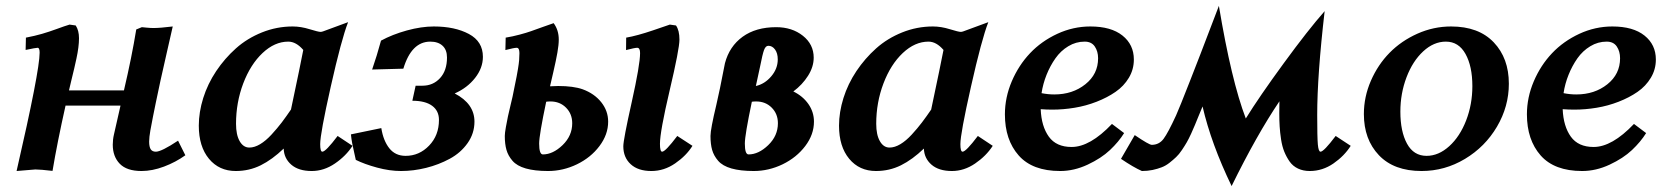

<svg xmlns="http://www.w3.org/2000/svg" viewBox="-20 -581 5669 655"><path d="M217.3 -497.1 238.3 -494.1Q249.5 -477.1 249.5 -450.7Q249.5 -421.4 240.7 -380.9Q237.3 -365.2 233.2 -347.4Q229 -329.6 223.6 -307.6Q218.3 -285.6 215.3 -272.5H402.8Q429.7 -387.2 444.8 -480.5L463.9 -488.3Q464.8 -488.3 479.2 -486.8Q493.7 -485.4 503.4 -485.4Q526.4 -485.4 569.3 -490.7Q563 -461.9 548.3 -398.4Q533.7 -335 527.6 -306.6Q521.5 -278.3 511.5 -230.5Q501.5 -182.6 493.2 -137.2V-137.7Q488.8 -112.3 488.8 -98.1Q488.8 -80.1 494.1 -71.8Q499.5 -63.5 511.7 -63.5Q530.8 -63.5 587.4 -101.1L612.3 -51.3Q579.6 -27.8 539.6 -12.7Q499.5 2.4 462.9 2.4Q412.6 2.4 388.7 -22.2Q364.7 -46.9 364.7 -87.4Q364.7 -105 368.7 -122.1Q373 -143.1 391.1 -220.7H203.6Q175.3 -94.7 159.2 2Q117.7 -2.9 100.6 -2.9L36.6 2.4Q115.2 -338.9 115.2 -401.4Q115.2 -418 108.4 -418Q102.1 -418 67.4 -410.6L68.4 -452.6Q99.1 -458.5 123.5 -465.6Q147.9 -472.7 174.3 -482.4Q200.7 -492.2 217.3 -497.1Z M1043.5 2.4Q998.5 2.4 973.6 -19.3Q948.7 -41 947.8 -74.2Q908.7 -36.6 869.4 -17.1Q830.1 2.4 784.2 2.4Q727.5 2.4 692.9 -39.3Q658.2 -81.1 658.2 -152.3Q658.2 -198.2 673.3 -246.6Q688.5 -294.9 717.5 -338.4Q746.6 -381.8 784.9 -416Q823.2 -450.2 873.8 -470.5Q924.3 -490.7 978.5 -490.7Q1006.3 -490.7 1036.1 -481.4Q1065.9 -472.2 1073.7 -472.2Q1077.1 -472.2 1082.5 -474.1L1167.5 -505.4Q1144.5 -446.3 1108.4 -285.6Q1072.3 -125 1072.3 -89.4Q1072.3 -63.5 1079.6 -63.5Q1091.3 -63.5 1131.8 -117.2L1182.6 -83.5Q1160.2 -48.8 1122.6 -23.2Q1085 2.4 1043.5 2.4ZM975.1 -210.9 972.7 -207.5Q1005.9 -364.3 1014.6 -410.6Q990.2 -439 963.4 -439Q917 -439 875.7 -400.1Q834.5 -361.3 809.8 -296.4Q785.2 -231.4 785.2 -158.7Q785.2 -121.1 797.6 -99.4Q810.1 -77.6 830.6 -77.6Q848.1 -77.6 867.4 -89.1Q886.7 -100.6 906.2 -121.8Q925.8 -143.1 941.2 -163.3Q956.5 -183.6 975.1 -210.9Z M1627.4 -387.2Q1627.4 -349.1 1600.8 -315.2Q1574.2 -281.2 1531.2 -262.2Q1598.6 -227.1 1598.6 -166Q1598.6 -126 1575.2 -92.8Q1551.8 -59.6 1514.2 -39.3Q1476.6 -19 1433.6 -8.3Q1390.6 2.4 1348.1 2.4Q1309.1 2.4 1266.1 -9.3Q1223.1 -21 1193.8 -35.6Q1192.4 -43 1188.5 -59.6Q1184.6 -76.2 1181.6 -91.6Q1178.7 -106.9 1177.2 -122.6L1280.8 -144Q1287.6 -101.1 1308.1 -75.2Q1328.6 -49.3 1363.8 -49.3Q1410.2 -49.3 1443.8 -84.2Q1477.5 -119.1 1477.5 -171.9Q1477.5 -203.1 1454.1 -220.2Q1430.7 -237.3 1386.7 -237.3L1397.9 -288.6H1420.9Q1457.5 -288.6 1481.2 -314.5Q1504.9 -340.3 1504.9 -384.8Q1504.9 -411.1 1489.7 -425Q1474.6 -439 1447.8 -439Q1383.8 -439 1356 -346.7L1249.5 -343.8Q1265.6 -390.1 1279.8 -442.4Q1318.4 -463.4 1367.9 -477.1Q1417.5 -490.7 1460 -490.7Q1531.7 -490.7 1579.6 -465.1Q1627.4 -439.5 1627.4 -387.2Z M1728.5 -251Q1730 -259.3 1735.4 -285.2Q1740.7 -311 1742.4 -319.8Q1744.1 -328.6 1747.1 -346.2Q1750 -363.8 1751 -375.7Q1752 -387.7 1752 -399.9Q1752 -418 1742.7 -418Q1733.9 -418 1704.1 -410.2L1705.1 -452.6Q1729 -456.5 1752.7 -462.9Q1776.4 -469.2 1791.5 -474.6Q1806.6 -480 1831.1 -488.8Q1855.5 -497.6 1868.7 -502Q1886.2 -478.5 1886.2 -445.8Q1886.2 -428.2 1881.6 -401.9Q1877 -375.5 1867.7 -335.4Q1858.4 -295.4 1856.4 -286.6Q1873 -287.6 1884.3 -287.6Q1936 -287.6 1967.8 -276.4Q2007.8 -261.7 2031.2 -232.2Q2054.7 -202.6 2054.7 -166Q2054.7 -122.1 2025.1 -82.8Q1995.6 -43.5 1948.2 -20.5Q1900.9 2.4 1849.6 2.4Q1804.2 2.4 1773.7 -6.3Q1743.2 -15.1 1728.3 -32.5Q1713.4 -49.8 1707.8 -69.6Q1702.1 -89.4 1702.1 -117.2Q1702.1 -127 1705.8 -147.5Q1709.5 -168 1712.9 -184.3Q1716.3 -200.7 1722.2 -224.4Q1728 -248 1728.5 -251ZM1857.9 -234.9Q1847.7 -234.9 1843.3 -233.9Q1819.3 -120.1 1819.3 -91.3Q1819.3 -54.2 1832 -54.2Q1866.2 -54.2 1899.2 -85.9Q1932.1 -117.7 1932.1 -160.6Q1932.1 -192.4 1911.1 -213.6Q1890.1 -234.9 1857.9 -234.9ZM2265.1 -497.1 2286.1 -494.1Q2297.9 -477.5 2297.9 -445.8Q2297.9 -414.1 2264.6 -272.9Q2231.4 -131.8 2231.4 -90.3Q2231.4 -63.5 2238.8 -63.5Q2250 -63.5 2290.5 -117.2L2342.3 -83.5Q2321.3 -49.8 2283.4 -23.7Q2245.6 2.4 2202.1 2.4Q2156.7 2.4 2131.6 -20.8Q2106.4 -43.9 2106.4 -82Q2106.4 -104 2135 -232.2Q2163.6 -360.4 2163.6 -399.9Q2163.6 -418 2153.8 -418Q2145.5 -418 2115.7 -410.2L2116.2 -452.6Q2153.3 -459 2207.8 -477.5Q2262.2 -496.1 2265.1 -497.1Z M2551.3 2.4Q2505.9 2.4 2475.3 -6.3Q2444.8 -15.1 2429.9 -32.5Q2415 -49.8 2409.4 -69.6Q2403.8 -89.4 2403.8 -117.2Q2403.8 -140.1 2423.8 -223.6Q2434.1 -266.6 2453.1 -365.2Q2468.3 -422.9 2513.4 -455.6Q2558.6 -488.3 2627.9 -488.3Q2682.1 -488.3 2719 -459Q2755.9 -429.7 2755.9 -384.3Q2755.9 -353 2736.6 -322.5Q2717.3 -292 2686.5 -269Q2719.2 -252.9 2738 -225.8Q2756.8 -198.7 2756.8 -166Q2756.8 -122.1 2727.1 -82.8Q2697.3 -43.5 2649.9 -20.5Q2602.5 2.4 2551.3 2.4ZM2559.6 -234.9Q2549.8 -234.9 2544.9 -233.9Q2521 -120.1 2521 -91.3Q2521 -54.2 2533.7 -54.2Q2567.9 -54.2 2600.8 -85.9Q2633.8 -117.7 2633.8 -160.6Q2633.8 -192.4 2612.8 -213.6Q2591.8 -234.9 2559.6 -234.9ZM2573.2 -355Q2564.5 -316.9 2558.6 -287.6Q2588.9 -294.4 2611.1 -320.6Q2633.3 -346.7 2633.3 -378.4Q2633.3 -399.4 2624 -412.1Q2614.7 -424.8 2601.1 -424.8Q2591.8 -424.8 2586.4 -410.2Q2581.1 -395.5 2573.2 -355Z M3227.5 2.4Q3182.6 2.4 3157.7 -19.3Q3132.8 -41 3131.8 -74.2Q3092.8 -36.6 3053.5 -17.1Q3014.2 2.4 2968.3 2.4Q2911.6 2.4 2877 -39.3Q2842.3 -81.1 2842.3 -152.3Q2842.3 -198.2 2857.4 -246.6Q2872.6 -294.9 2901.6 -338.4Q2930.7 -381.8 2969 -416Q3007.3 -450.2 3057.9 -470.5Q3108.4 -490.7 3162.6 -490.7Q3190.4 -490.7 3220.2 -481.4Q3250 -472.2 3257.8 -472.2Q3261.2 -472.2 3266.6 -474.1L3351.6 -505.4Q3328.6 -446.3 3292.5 -285.6Q3256.3 -125 3256.3 -89.4Q3256.3 -63.5 3263.7 -63.5Q3275.4 -63.5 3315.9 -117.2L3366.7 -83.5Q3344.2 -48.8 3306.6 -23.2Q3269 2.4 3227.5 2.4ZM3159.2 -210.9 3156.7 -207.5Q3189.9 -364.3 3198.7 -410.6Q3174.3 -439 3147.5 -439Q3101.1 -439 3059.8 -400.1Q3018.6 -361.3 2993.9 -296.4Q2969.2 -231.4 2969.2 -158.7Q2969.2 -121.1 2981.7 -99.4Q2994.1 -77.6 3014.6 -77.6Q3032.2 -77.6 3051.5 -89.1Q3070.8 -100.6 3090.3 -121.8Q3109.9 -143.1 3125.2 -163.3Q3140.6 -183.6 3159.2 -210.9Z M3773.4 -158.2 3814.9 -127Q3796.4 -97.2 3766.6 -69.1Q3736.8 -41 3690.4 -19.3Q3644 2.4 3596.7 2.4Q3502 2.4 3455.1 -50.8Q3408.2 -104 3408.2 -190.9Q3408.2 -248.5 3431.6 -303.5Q3455.1 -358.4 3493.9 -399.4Q3532.7 -440.4 3586.9 -465.6Q3641.1 -490.7 3699.7 -490.7Q3770.5 -490.7 3809.3 -459.7Q3848.1 -428.7 3848.1 -377.9Q3848.1 -344.2 3831.1 -315.7Q3814 -287.1 3785.6 -267.6Q3757.3 -248 3720.9 -233.9Q3684.6 -219.7 3646 -213.4Q3607.4 -207 3569.8 -207Q3549.8 -207 3530.3 -208.5Q3532.7 -149.9 3558.1 -114.7Q3583.5 -79.6 3635.7 -79.6Q3698.7 -79.6 3773.4 -158.2ZM3680.2 -439Q3650.4 -439 3624.5 -423.3Q3598.6 -407.7 3580.6 -382.1Q3562.5 -356.4 3550.3 -325.9Q3538.1 -295.4 3533.2 -263.2Q3555.2 -258.8 3576.7 -258.8Q3639.2 -258.8 3682.6 -293.5Q3726.1 -328.1 3726.1 -382.3Q3726.1 -405.8 3714.8 -422.4Q3703.6 -439 3680.2 -439Z M4344.2 -194.3Q4344.2 -221.2 4344.7 -235.4Q4267.1 -120.6 4181.6 53.7Q4111.8 -90.8 4082.5 -217.8Q4077.6 -206.5 4069.6 -186.8Q4061.5 -167 4056.6 -155Q4051.8 -143.1 4043.5 -125Q4035.2 -106.9 4028.6 -95.5Q4022 -84 4012 -69.1Q4002 -54.2 3992.4 -45.2Q3982.9 -36.1 3970 -25.9Q3957 -15.6 3943.1 -10.3Q3929.2 -4.9 3912.1 -1.2Q3895 2.4 3875.5 2.4Q3846.7 -10.3 3804.2 -39.1L3851.1 -120.1Q3899.9 -86.9 3909.2 -86.9Q3934.1 -86.9 3949.5 -107.4Q3964.8 -127.9 3992.2 -187.5Q4003.4 -212.4 4040 -305.9Q4076.7 -399.4 4107.4 -480.5L4138.2 -561Q4180.7 -305.7 4230 -176.8Q4275.9 -251 4359.4 -365.2Q4442.9 -479.5 4499 -543Q4473.6 -324.2 4473.6 -188.5Q4473.6 -112.3 4475.8 -87.9Q4478 -63.5 4484.9 -63.5Q4496.1 -63.5 4536.6 -117.2L4587.9 -83.5Q4566.4 -49.3 4529.1 -23.4Q4491.7 2.4 4448.2 2.4Q4425.8 2.4 4408.2 -5.9Q4390.6 -14.2 4379.6 -29.8Q4368.7 -45.4 4361.3 -63.5Q4354 -81.5 4350.3 -105.5Q4346.7 -129.4 4345.5 -149.7Q4344.2 -169.9 4344.2 -194.3Z M4930.2 -490.7Q5024.4 -490.7 5075.9 -436.5Q5127.4 -382.3 5127.4 -295.4Q5127.4 -217.8 5086.9 -148.9Q5046.4 -80.1 4977.5 -38.8Q4908.7 2.4 4829.6 2.4Q4735.4 2.4 4684.1 -51.5Q4632.8 -105.5 4632.8 -191.9Q4632.8 -250.5 4656.7 -305.4Q4680.7 -360.4 4720.5 -400.9Q4760.3 -441.4 4815.4 -466.1Q4870.6 -490.7 4930.2 -490.7ZM4912.6 -439Q4871.1 -439 4835.2 -405.8Q4799.3 -372.6 4778.3 -317.4Q4757.3 -262.2 4757.3 -200.2Q4757.3 -132.3 4780 -90.8Q4802.7 -49.3 4846.7 -49.3Q4887.7 -49.3 4924.1 -82.3Q4960.4 -115.2 4981.7 -170.2Q5002.9 -225.1 5002.9 -287.1Q5002.9 -355 4979.5 -397Q4956.1 -439 4912.6 -439Z M5554.2 -158.2 5595.7 -127Q5577.1 -97.2 5547.4 -69.1Q5517.6 -41 5471.2 -19.3Q5424.8 2.4 5377.4 2.4Q5282.7 2.4 5235.8 -50.8Q5189 -104 5189 -190.9Q5189 -248.5 5212.4 -303.5Q5235.8 -358.4 5274.7 -399.4Q5313.5 -440.4 5367.7 -465.6Q5421.9 -490.7 5480.5 -490.7Q5551.3 -490.7 5590.1 -459.7Q5628.9 -428.7 5628.9 -377.9Q5628.9 -344.2 5611.8 -315.7Q5594.7 -287.1 5566.4 -267.6Q5538.1 -248 5501.7 -233.9Q5465.3 -219.7 5426.8 -213.4Q5388.2 -207 5350.6 -207Q5330.6 -207 5311 -208.5Q5313.5 -149.9 5338.9 -114.7Q5364.3 -79.6 5416.5 -79.6Q5479.5 -79.6 5554.2 -158.2ZM5460.9 -439Q5431.2 -439 5405.3 -423.3Q5379.4 -407.7 5361.3 -382.1Q5343.3 -356.4 5331.1 -325.9Q5318.8 -295.4 5314 -263.2Q5335.9 -258.8 5357.4 -258.8Q5419.9 -258.8 5463.4 -293.5Q5506.8 -328.1 5506.8 -382.3Q5506.8 -405.8 5495.6 -422.4Q5484.4 -439 5460.9 -439Z"/></svg>

Font: Flanker
Style: Bold Italic
Weight: 700
Italic angle: -12°
Designer: Flanker
Version: Version 2.000